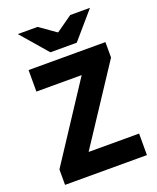

<svg xmlns="http://www.w3.org/2000/svg" viewBox="-156 -947 852 1040"><g transform="rotate(-20 270.5 -427.5)"><path d="M36 0V-89L324 -528H63V-652H506V-563L217 -124H508V0ZM207 -702 75 -855H189L281 -790H285L377 -855H491L359 -702Z"/></g></svg>

Font: Mada
Style: Bold
Weight: 700
Designer: Khaled Hosny
Version: Version 1.5